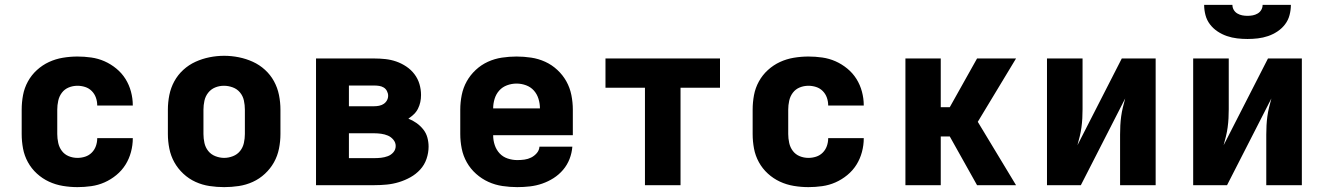

<svg xmlns="http://www.w3.org/2000/svg" viewBox="-20 -760 5440 788"><path d="M298 8Q268 8 238 3Q208 -2 181 -14.5Q154 -27 131.5 -47.5Q109 -68 94.5 -94.5Q80 -121 74.5 -150.5Q69 -180 69 -210V-310Q69 -340 74.5 -369.5Q80 -399 94.5 -425.5Q109 -452 131.5 -472.5Q154 -493 181 -505.5Q208 -518 238 -523Q268 -528 298 -528Q326 -528 354.5 -524Q383 -520 409 -508.5Q435 -497 457.5 -478.5Q480 -460 495 -436Q510 -412 517.5 -384Q525 -356 525 -328Q525 -328 525 -328Q525 -328 525 -327H379Q379 -327 379 -327.5Q379 -328 379 -328Q379 -344 373.5 -359.5Q368 -375 356.5 -386.5Q345 -398 329.5 -403Q314 -408 298 -408Q279 -408 262 -401Q245 -394 234 -379.5Q223 -365 219 -346.5Q215 -328 215 -310V-210Q215 -192 219 -173.5Q223 -155 234 -140.5Q245 -126 262 -119Q279 -112 298 -112Q314 -112 329.5 -117Q345 -122 356.5 -133.5Q368 -145 373.5 -160.5Q379 -176 379 -192Q379 -192 379 -192.5Q379 -193 379 -193H525Q525 -192 525 -192Q525 -192 525 -192Q525 -164 517.5 -136Q510 -108 495 -84Q480 -60 457.5 -41.5Q435 -23 409 -11.5Q383 0 354.5 4Q326 8 298 8Z M900 8Q870 8 840 3.5Q810 -1 782.5 -13.5Q755 -26 732.5 -47Q710 -68 695.5 -94Q681 -120 675 -150Q669 -180 669 -210V-310Q669 -340 675 -370Q681 -400 695.5 -426.5Q710 -453 732.5 -473.5Q755 -494 782.5 -506.5Q810 -519 840 -525Q870 -531 900 -531Q930 -531 960 -525Q990 -519 1017.5 -506.5Q1045 -494 1067.5 -473.5Q1090 -453 1104.5 -426.5Q1119 -400 1125 -370Q1131 -340 1131 -310V-210Q1131 -180 1125 -150Q1119 -120 1104.5 -94Q1090 -68 1067.5 -47Q1045 -26 1017.5 -13.5Q990 -1 960 3.5Q930 8 900 8ZM900 -112Q918 -112 936 -119Q954 -126 965.5 -140.5Q977 -155 981 -173.5Q985 -192 985 -210V-310Q985 -329 981 -347.5Q977 -366 965 -380.5Q953 -395 935 -401.5Q917 -408 899 -408Q880 -408 863 -401Q846 -394 834.5 -379.5Q823 -365 819 -346.5Q815 -328 815 -310V-210Q815 -192 819 -173.5Q823 -155 834.5 -140.5Q846 -126 864 -119Q882 -112 900 -112Z M1277 0V-520H1516Q1539 -520 1562 -517.5Q1585 -515 1606.5 -507.5Q1628 -500 1647.5 -487Q1667 -474 1681 -455.5Q1695 -437 1701.5 -415Q1708 -393 1708 -370Q1708 -355 1705 -341Q1702 -327 1695.5 -314Q1689 -301 1678.5 -291Q1668 -281 1656 -273Q1674 -266 1689.5 -255Q1705 -244 1717 -229Q1729 -214 1734 -195.5Q1739 -177 1739 -158Q1739 -133 1730.5 -108Q1722 -83 1704.5 -64Q1687 -45 1664.5 -32.5Q1642 -20 1617.5 -12.5Q1593 -5 1567.5 -2.5Q1542 0 1516 0ZM1412 -324H1516Q1526 -324 1536 -326Q1546 -328 1554.5 -333.5Q1563 -339 1568 -348Q1573 -357 1573 -367Q1573 -377 1568 -386.5Q1563 -396 1554.5 -401Q1546 -406 1536 -407.5Q1526 -409 1516 -409H1412ZM1412 -111H1516Q1530 -111 1544 -112.5Q1558 -114 1571.5 -119Q1585 -124 1594.5 -135Q1604 -146 1604 -161Q1604 -175 1594.5 -186.5Q1585 -198 1572 -203.5Q1559 -209 1544.5 -211Q1530 -213 1516 -213H1412Z M2103 8Q2073 8 2042.5 3.5Q2012 -1 1984.5 -13.5Q1957 -26 1934 -46.5Q1911 -67 1896 -93.5Q1881 -120 1875 -150Q1869 -180 1869 -210V-310Q1869 -340 1875 -370Q1881 -400 1895.5 -426Q1910 -452 1932.5 -473Q1955 -494 1982.5 -506.5Q2010 -519 2040 -523.5Q2070 -528 2100 -528Q2130 -528 2160 -523.5Q2190 -519 2217.5 -506.5Q2245 -494 2267.5 -473Q2290 -452 2304.5 -426Q2319 -400 2325 -370Q2331 -340 2331 -310V-205H2004Q2004 -184 2010.5 -164.5Q2017 -145 2030.5 -130.5Q2044 -116 2063.5 -109.5Q2083 -103 2103 -103Q2118 -103 2132.5 -105Q2147 -107 2160 -113.5Q2173 -120 2183 -131.5Q2193 -143 2194 -158H2329Q2327 -132 2317.5 -107.5Q2308 -83 2291 -63Q2274 -43 2252 -29Q2230 -15 2205.5 -6.5Q2181 2 2155 5Q2129 8 2103 8ZM2196 -315Q2196 -335 2190 -354.5Q2184 -374 2171 -388.5Q2158 -403 2139 -410Q2120 -417 2100 -417Q2080 -417 2061 -410Q2042 -403 2029 -388.5Q2016 -374 2010 -354.5Q2004 -335 2004 -315Z M2627 0V-400H2465V-520H2935V-400H2773V0Z M3298 8Q3268 8 3238 3Q3208 -2 3181 -14.5Q3154 -27 3131.5 -47.5Q3109 -68 3094.5 -94.5Q3080 -121 3074.5 -150.5Q3069 -180 3069 -210V-310Q3069 -340 3074.5 -369.5Q3080 -399 3094.5 -425.5Q3109 -452 3131.5 -472.5Q3154 -493 3181 -505.5Q3208 -518 3238 -523Q3268 -528 3298 -528Q3326 -528 3354.5 -524Q3383 -520 3409 -508.5Q3435 -497 3457.5 -478.5Q3480 -460 3495 -436Q3510 -412 3517.5 -384Q3525 -356 3525 -328Q3525 -328 3525 -328Q3525 -328 3525 -327H3379Q3379 -327 3379 -327.5Q3379 -328 3379 -328Q3379 -344 3373.5 -359.5Q3368 -375 3356.5 -386.5Q3345 -398 3329.5 -403Q3314 -408 3298 -408Q3279 -408 3262 -401Q3245 -394 3234 -379.5Q3223 -365 3219 -346.5Q3215 -328 3215 -310V-210Q3215 -192 3219 -173.5Q3223 -155 3234 -140.5Q3245 -126 3262 -119Q3279 -112 3298 -112Q3314 -112 3329.5 -117Q3345 -122 3356.5 -133.5Q3368 -145 3373.5 -160.5Q3379 -176 3379 -192Q3379 -192 3379 -192.5Q3379 -193 3379 -193H3525Q3525 -192 3525 -192Q3525 -192 3525 -192Q3525 -164 3517.5 -136Q3510 -108 3495 -84Q3480 -60 3457.5 -41.5Q3435 -23 3409 -11.5Q3383 0 3354.5 4Q3326 8 3298 8Z M3696 0V-520H3841V-320H3878L3990 -520H4150L3993 -260L4150 0H3990L3878 -200H3841V0Z M4277 0V-520H4423V-312Q4423 -293 4422 -274.5Q4421 -256 4418.5 -237.5Q4416 -219 4411.5 -200.5Q4407 -182 4402 -164L4584 -520H4723V0H4577V-208Q4577 -227 4578 -245.5Q4579 -264 4581.5 -282.5Q4584 -301 4588.5 -319.5Q4593 -338 4598 -356L4416 0Z M4877 0V-520H5023V-312Q5023 -293 5022 -274.5Q5021 -256 5018.5 -237.5Q5016 -219 5011.5 -200.5Q5007 -182 5002 -164L5184 -520H5323V0H5177V-208Q5177 -227 5178 -245.5Q5179 -264 5181.5 -282.5Q5184 -301 5188.5 -319.5Q5193 -338 5198 -356L5016 0ZM5100 -600Q5079 -600 5057.5 -602.5Q5036 -605 5015.5 -612Q4995 -619 4977 -631Q4959 -643 4946 -660Q4933 -677 4927.5 -698Q4922 -719 4922 -740H5038Q5038 -729 5043.5 -719.5Q5049 -710 5058.5 -704.5Q5068 -699 5078.5 -697Q5089 -695 5100 -695Q5111 -695 5121.5 -697Q5132 -699 5141.5 -704.5Q5151 -710 5156.5 -719.5Q5162 -729 5162 -740H5278Q5278 -719 5272.5 -698Q5267 -677 5254 -660Q5241 -643 5223 -631Q5205 -619 5184.5 -612Q5164 -605 5142.5 -602.5Q5121 -600 5100 -600Z"/></svg>

Font: Iosevka Custom Heavy Extended
Style: Regular
Weight: 900
Width: 7
Monospace: yes
Designer: Belleve Invis
Foundry: Belleve Invis
Version: Version 11.2.4; ttfautohint (v1.8.4)